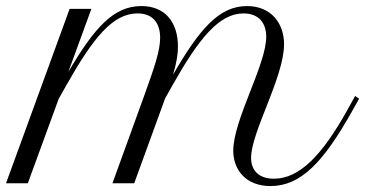

<svg xmlns="http://www.w3.org/2000/svg" viewBox="-126 -608 1211 637"><path d="M-106 0H-33.7L68.8 -280.3L94.2 -325.2C183.1 -482.9 248.5 -563.5 330.1 -563.5C381.3 -563.5 405.3 -531.2 405.3 -482.4C405.3 -439.5 386.2 -384.3 352.1 -289.6L247.1 0H319.3L421.9 -281.7L446.3 -325.2C533.7 -480 600.6 -563.5 682.1 -563.5C733.9 -563.5 757.3 -529.8 757.3 -486.3C757.3 -393.1 647.9 -210.4 647.9 -107.9C647.9 -44.4 689.9 9.3 771.5 9.3C872.1 9.3 947.3 -70.8 1040 -235.4L1065.4 -280.3L1052.2 -289.6L1027.3 -244.6C941.9 -90.8 866.7 -15.1 782.7 -15.1C730.5 -15.1 707 -44.9 707 -84.5C707 -169.9 816.4 -351.6 816.4 -461.4C816.4 -529.8 774.4 -587.9 693.4 -587.9C600.6 -587.9 535.6 -511.2 448.2 -360.4C460.4 -402.3 464.4 -428.7 464.4 -453.6C464.4 -533.7 422.4 -587.9 342.8 -587.9C251.5 -587.9 187.5 -517.1 100.6 -369.1L177.2 -578.6H105Z"/></svg>

Font: Petit Formal Script
Style: Regular
Weight: 400
Designer: Pablo Impallari, Brenda Gallo, Rodrigo Fuenzalida
Foundry: Pablo Impallari, Brenda Gallo, Rodrigo Fuenzalida
Version: Version 1.001